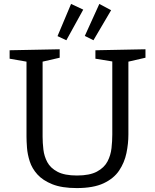

<svg xmlns="http://www.w3.org/2000/svg" viewBox="-20 -949 789 978"><path d="M466 -693 721 -698V-655L634 -635V-264Q634 -217 624 -169Q614 -121 587 -80.5Q560 -40 508 -15.5Q456 9 371 9Q295 9 246.5 -10.5Q198 -30 170.5 -60.5Q143 -91 131.5 -127Q120 -163 117.5 -196.5Q115 -230 115 -253V-635L29 -650V-693L284 -698V-655L197 -635V-253Q197 -222 201 -187.5Q205 -153 221 -123Q237 -93 273 -74Q309 -55 372 -55Q437 -55 474 -75Q511 -95 527.5 -126.5Q544 -158 548 -194.5Q552 -231 552 -264V-636L466 -650ZM456 -744 412 -766 486 -929 546 -897ZM318 -744 273 -765 342 -929 404 -900Z"/></svg>

Font: Bitter
Style: Regular
Weight: 400
Designer: Sol Matas, and Bitter project Authors
Foundry: Sol Matas
Version: Version 2.001